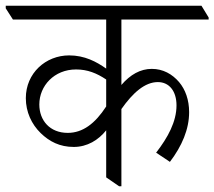

<svg xmlns="http://www.w3.org/2000/svg" viewBox="-51 -643 747 669"><path d="M206 -131C253 -131 292 -155 319 -189V-25L364 6H372V-263C412 -320 454 -357 499 -357C539 -357 564 -325 564 -276C564 -219 534 -164 493 -111L541 -79C583 -134 608 -193 608 -252C608 -295 595 -331 573 -357C549 -385 517 -403 478 -403C438 -403 403 -383 372 -347V-575H676V-582L651 -623H-31V-614L-6 -575H319V-404C285 -428 244 -450 190 -450C108 -450 39 -388 39 -301C39 -253 59 -210 91 -179C121 -150 157 -131 206 -131ZM86 -279C86 -344 138 -401 214 -401C254 -401 286 -388 319 -366V-272C280 -212 237 -180 185 -180C123 -180 86 -223 86 -279Z"/></svg>

Font: Noto Serif Devanagari SemiCondensed Light
Style: Regular
Weight: 300
Width: 4
Designer: Universal Thirst, Indian Type Foundry and the Monotype Design Team
Foundry: Monotype Imaging Inc.
Version: Version 2.004